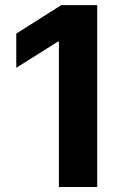

<svg xmlns="http://www.w3.org/2000/svg" viewBox="-20 -748 472 768"><path d="M368.9 -727.5V0H215.6V-581.4H211.3L45.1 -476.8V-613.5L225 -727.5Z"/></svg>

Font: Inter
Style: Regular
Weight: 400
Designer: Rasmus Andersson
Foundry: rsms
Version: Version 4.000;git-8c9346024